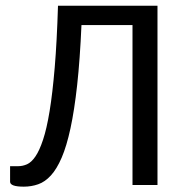

<svg xmlns="http://www.w3.org/2000/svg" viewBox="-20 -662 651 687"><path d="M543.5 -641.6V0H454.1V-572.3H271.5Q266.1 -448.7 256.1 -357.9Q246.1 -267.1 232.2 -202.9Q218.3 -138.7 200.7 -97.9Q183.1 -57.1 162.1 -34.2Q141.1 -11.2 116.7 -2.7Q92.3 5.9 64.9 5.9Q16.1 5.9 16.1 -11.7V-67.4H45.9Q61 -67.4 76.7 -74.2Q92.3 -81.1 106.7 -102.1Q121.1 -123 134 -161.9Q147 -200.7 157.5 -264.4Q168 -328.1 175.8 -420.7Q183.6 -513.2 187.5 -641.6Z"/></svg>

Font: Carlito
Style: Regular
Weight: 400
Designer: Lukasz Dziedzic
Foundry: tyPoland Lukasz Dziedzic
Version: Version 1.104